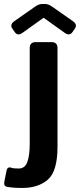

<svg xmlns="http://www.w3.org/2000/svg" viewBox="-75 -720 393 945"><path d="M-14.2 -579.1Q-28.3 -599.1 -3.9 -616.2L97.2 -687Q116.2 -700.2 130.4 -700.2H148.9Q163.1 -700.2 182.1 -687L283.2 -616.2Q307.6 -599.1 293.5 -579.1L281.2 -561.5Q266.6 -541.5 243.2 -558.6L140.1 -632.3H139.2L36.1 -558.6Q12.2 -541.5 -2 -561.5ZM-39.6 199.7Q-58.1 196.3 -53.7 174.3L-43 120.6Q-38.6 98.1 -18.1 106Q-9.3 109.4 17.1 109.4Q47.9 109.4 59.6 77.1Q71.3 44.9 71.3 -12.7V-483.4Q71.3 -512.7 100.6 -512.7H178.7Q208 -512.7 208 -483.4V2Q208 123 160.6 164.1Q113.3 205.1 34.2 205.1Q-9.8 205.1 -39.6 199.7Z"/></svg>

Font: Istok Web
Style: Bold
Weight: 700
Designer: Andrey V. Panov
Foundry: Andrey V. Panov
Version: Version 1.0.2g